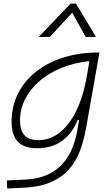

<svg xmlns="http://www.w3.org/2000/svg" viewBox="-20 -815 626 1069"><path d="M20 234.4 18.1 189.5 117.7 185.1Q191.9 181.6 243.7 158Q295.4 134.3 328.9 96.4Q362.3 58.6 381.3 12.2Q400.4 -34.2 409.2 -82.5L420.4 -147H412.1Q382.3 -71.3 325.4 -30.5Q268.6 10.3 185.5 10.3Q44.4 10.3 44.4 -135.3Q44.4 -223.1 80.6 -294.7Q116.7 -366.2 181.9 -417Q247.1 -467.8 334.5 -495.1Q421.9 -522.5 524.4 -522.5H533.7L458.5 -98.1Q446.3 -29.3 423.6 28.8Q400.9 86.9 361.1 130.9Q321.3 174.8 259.5 200.7Q197.8 226.6 107.9 230.5ZM478 -474.6Q395.5 -466.3 325 -438Q254.4 -409.7 202.1 -365.5Q149.9 -321.3 120.6 -264.6Q91.3 -208 91.3 -142.6Q91.3 -34.7 192.9 -34.7Q259.3 -34.7 312 -76.7Q364.7 -118.7 401.9 -192.1Q439 -265.6 457.5 -359.9L461.4 -379.4ZM403.3 -794.9 514.2 -609.4H457L381.8 -744.6L257.8 -609.4H195.8L373 -794.9Z"/></svg>

Font: Cascadia Mono PL ExtraLight
Style: Italic
Weight: 200
Italic angle: -10°
Monospace: yes
Designer: Aaron Bell
Foundry: Saja Typeworks
Version: Version 2404.023; ttfautohint (v1.8.4)